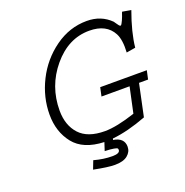

<svg xmlns="http://www.w3.org/2000/svg" viewBox="-127 -681 898 934"><g transform="rotate(-20 322.0 -213.5)"><path d="M345.7 14.6 343.8 21.5Q399.4 30.3 399.4 76.2Q399.4 102.5 377.4 120.6Q355.5 138.7 311.5 138.7Q276.4 138.7 203.1 124L219.7 81.1Q268.6 94.7 314.5 94.7Q353.5 94.7 353.5 76.2Q353.5 70.3 351.1 67.9Q348.6 65.4 333.5 62.5Q318.4 59.6 287.1 58.6L300.8 16.6Q193.4 12.7 144.5 -48.8Q95.7 -110.4 95.7 -199.2Q95.7 -289.1 137.7 -373Q179.7 -457 255.4 -511.7Q331.1 -566.4 420.9 -566.4Q495.1 -566.4 543.9 -517.6Q544.9 -516.6 550.3 -508.3Q555.7 -500 560.5 -494.1Q565.4 -488.3 568.4 -488.3Q571.3 -488.3 575.2 -494.6Q579.1 -501 583 -509.8Q586.9 -518.6 590.3 -527.3Q593.8 -536.1 595.7 -543L598.6 -549.8L643.6 -542Q606.4 -439.5 598.6 -363.3L551.8 -355.5Q555.7 -419.9 538.1 -454.1Q504.9 -517.6 416 -517.6Q307.6 -517.6 228 -422.4Q148.4 -327.1 148.4 -201.2Q148.4 -125 190.9 -78.6Q233.4 -32.2 322.3 -32.2Q382.8 -32.2 480.5 -64.5L508.8 -196.3H363.3L373 -241.2H614.3L604.5 -196.3H557.6L522.5 -30.3Q424.8 6.8 345.7 14.6Z"/></g></svg>

Font: Thabit-Oblique
Style: Oblique
Weight: 500
Designer: Regenerated by Nadim Shaikli
Foundry: MAK Alagha
Version: 0.01